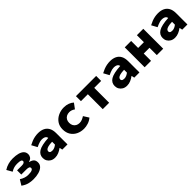

<svg xmlns="http://www.w3.org/2000/svg" viewBox="402 -1947 3396 3396"><g transform="rotate(-45 2100.0 -249.0)"><path d="M278 12Q218 12 161.5 -2.5Q105 -17 45 -60L107 -161Q148 -134 189 -121.5Q230 -109 263 -109Q332 -109 360.5 -122Q389 -135 389 -159Q389 -182 370 -191.5Q351 -201 309 -201H183V-306H301Q336 -306 355 -316.5Q374 -327 374 -348Q374 -368 351 -378.5Q328 -389 265 -389Q225 -389 188.5 -379.5Q152 -370 111 -344L53 -446Q105 -480 161 -495Q217 -510 276 -510Q351 -510 407 -495Q463 -480 494.5 -448.5Q526 -417 526 -366Q526 -337 508 -307.5Q490 -278 438 -263V-259Q493 -246 519 -219.5Q545 -193 545 -143Q545 -91 510 -57Q475 -23 414.5 -5.5Q354 12 278 12Z M820 12Q769 12 733 -9Q697 -30 677.5 -64Q658 -98 658 -140Q658 -223 731.5 -267.5Q805 -312 979 -322Q976 -342 964 -355.5Q952 -369 930.5 -376.5Q909 -384 878 -384Q856 -384 832.5 -378.5Q809 -373 784.5 -363Q760 -353 731 -339L674 -444Q711 -464 749 -479Q787 -494 827 -502Q867 -510 909 -510Q980 -510 1031 -485.5Q1082 -461 1110 -410.5Q1138 -360 1138 -281V0H1008L997 -54H993Q956 -26 912 -7Q868 12 820 12ZM871 -111Q903 -111 929.5 -123.5Q956 -136 979 -154V-226Q912 -224 875 -213.5Q838 -203 824 -187.5Q810 -172 810 -153Q810 -139 817.5 -129.5Q825 -120 838.5 -115.5Q852 -111 871 -111Z M1543 12Q1464 12 1401 -19Q1338 -50 1301 -108Q1264 -166 1264 -249Q1264 -332 1304.5 -390Q1345 -448 1411.5 -479Q1478 -510 1554 -510Q1614 -510 1662.5 -491.5Q1711 -473 1742 -443L1669 -345Q1641 -365 1615.5 -373.5Q1590 -382 1564 -382Q1524 -382 1493 -365.5Q1462 -349 1445 -319Q1428 -289 1428 -249Q1428 -208 1444.5 -178.5Q1461 -149 1490.5 -132.5Q1520 -116 1558 -116Q1596 -116 1627.5 -130Q1659 -144 1685 -161L1748 -61Q1703 -23 1648 -5.5Q1593 12 1543 12Z M2020 0V-373H1847V-498H2353V-373H2180V0Z M2620 12Q2569 12 2533 -9Q2497 -30 2477.5 -64Q2458 -98 2458 -140Q2458 -223 2531.5 -267.5Q2605 -312 2779 -322Q2776 -342 2764 -355.5Q2752 -369 2730.5 -376.5Q2709 -384 2678 -384Q2656 -384 2632.5 -378.5Q2609 -373 2584.5 -363Q2560 -353 2531 -339L2474 -444Q2511 -464 2549 -479Q2587 -494 2627 -502Q2667 -510 2709 -510Q2780 -510 2831 -485.5Q2882 -461 2910 -410.5Q2938 -360 2938 -281V0H2808L2797 -54H2793Q2756 -26 2712 -7Q2668 12 2620 12ZM2671 -111Q2703 -111 2729.5 -123.5Q2756 -136 2779 -154V-226Q2712 -224 2675 -213.5Q2638 -203 2624 -187.5Q2610 -172 2610 -153Q2610 -139 2617.5 -129.5Q2625 -120 2638.5 -115.5Q2652 -111 2671 -111Z M3068 0V-498H3228V-323H3372V-498H3532V0H3372V-183H3228V0Z M3820 12Q3769 12 3733 -9Q3697 -30 3677.5 -64Q3658 -98 3658 -140Q3658 -223 3731.5 -267.5Q3805 -312 3979 -322Q3976 -342 3964 -355.5Q3952 -369 3930.5 -376.5Q3909 -384 3878 -384Q3856 -384 3832.5 -378.5Q3809 -373 3784.5 -363Q3760 -353 3731 -339L3674 -444Q3711 -464 3749 -479Q3787 -494 3827 -502Q3867 -510 3909 -510Q3980 -510 4031 -485.5Q4082 -461 4110 -410.5Q4138 -360 4138 -281V0H4008L3997 -54H3993Q3956 -26 3912 -7Q3868 12 3820 12ZM3871 -111Q3903 -111 3929.5 -123.5Q3956 -136 3979 -154V-226Q3912 -224 3875 -213.5Q3838 -203 3824 -187.5Q3810 -172 3810 -153Q3810 -139 3817.5 -129.5Q3825 -120 3838.5 -115.5Q3852 -111 3871 -111Z"/></g></svg>

Font: Source Code Pro ExtraBold
Style: Regular
Weight: 800
Monospace: yes
Designer: Paul D. Hunt, Teo Tuominen
Foundry: Adobe Systems Incorporated
Version: Version 1.018;hotconv 1.0.116;makeotfexe 2.5.65601